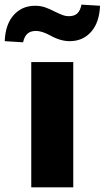

<svg xmlns="http://www.w3.org/2000/svg" viewBox="-74 -806 450 826"><path d="M60.5 -539.1H241.2V0H60.5ZM77.1 -781.2Q99.6 -781.2 118.7 -774.9Q137.7 -768.6 162.1 -755.9Q182.6 -746.1 195.3 -741.2Q208 -736.3 221.7 -736.3Q246.1 -736.3 258.8 -748.5Q271.5 -760.7 276.4 -786.1L356.4 -781.2Q353.5 -709 317.9 -668.9Q282.2 -628.9 225.6 -628.9Q185.5 -628.9 140.6 -654.3Q105.5 -672.9 81.1 -672.9Q56.6 -672.9 43.5 -660.6Q30.3 -648.4 25.4 -624L-53.7 -628.9Q-50.8 -701.2 -15.1 -741.2Q20.5 -781.2 77.1 -781.2Z"/></svg>

Font: Min Sans Black
Style: Regular
Weight: 900
Designer: Jinseong-Kim, NotoSansCJK, Nunito
Foundry: Jinseong-Kim
Version: Version 1.000